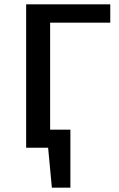

<svg xmlns="http://www.w3.org/2000/svg" viewBox="-20 -678 546 881"><path d="M167 0V-83H303L251 0ZM218 183 193 -83H303V183ZM100 0V-658H210V0ZM151 -574V-658H486V-574Z"/></svg>

Font: Ysabeau SemiBold
Style: Regular
Weight: 600
Designer: Christian Thalmann (Catharsis Fonts)
Version: Version 2.000;gftools[0.9.27.dev2+g8671c4b]